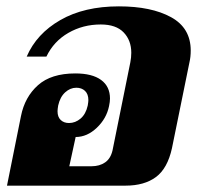

<svg xmlns="http://www.w3.org/2000/svg" viewBox="-20 -584 631 604"><path d="M46 -219Q58 -279 99.5 -316Q141 -353 217 -353Q270 -353 298 -332.5Q326 -312 326 -274Q326 -264 323 -250Q315 -211 284.5 -182Q254 -153 218 -153L198 -61H268Q293 -61 310.5 -73Q328 -85 334 -111L390 -388Q393 -403 393 -418Q393 -457 369 -482Q345 -507 297 -507Q241 -507 195 -480.5Q149 -454 126 -406H64Q95 -478 170 -521Q245 -564 354 -564Q456 -564 518 -530Q580 -496 580 -425Q580 -405 576 -388L521 -118Q507 -54 470.5 -27Q434 0 375 0H2ZM256 -252Q258 -264 258 -269Q258 -288 247.5 -298Q237 -308 220 -308Q201 -308 185 -293.5Q169 -279 163 -252Q161 -240 161 -234Q161 -216 171 -206.5Q181 -197 197 -197Q217 -197 233.5 -211Q250 -225 256 -252Z"/></svg>

Font: Trirong Black
Style: Italic
Weight: 900
Italic angle: -12°
Designer: Katatrad Team
Foundry: CadsonDemak
Version: Version 1.001